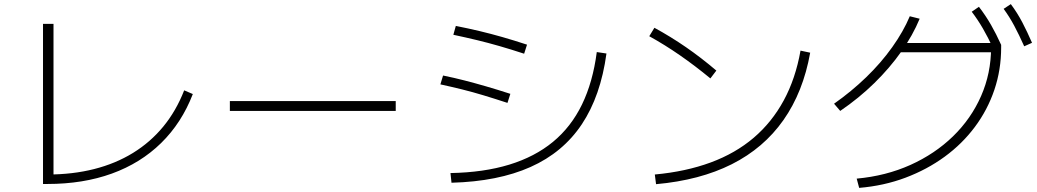

<svg xmlns="http://www.w3.org/2000/svg" viewBox="-20 -875 5040 933"><path d="M189 19V-759H240V4L211 -27Q333 -27 437.5 -53.5Q542 -80 626.5 -132Q711 -184 773.5 -260Q836 -336 875 -436L917 -418Q863 -278 763 -180Q663 -82 523.5 -31.5Q384 19 211 19Z M1097 -336V-384H1903V-336Z M2169 -34Q2331 -37 2455 -75Q2579 -113 2667 -185.5Q2755 -258 2808 -367Q2861 -476 2880 -622L2927 -615Q2899 -409 2807.5 -271.5Q2716 -134 2558 -63.5Q2400 7 2174 13ZM2446 -375Q2382 -396 2329 -412Q2276 -428 2225.5 -440.5Q2175 -453 2120 -465L2133 -508Q2187 -497 2237.5 -484Q2288 -471 2341.5 -455.5Q2395 -440 2460 -419ZM2527 -614Q2463 -635 2407.5 -651Q2352 -667 2298 -680Q2244 -693 2183 -706L2195 -749Q2256 -737 2310.5 -724Q2365 -711 2421 -695Q2477 -679 2541 -658Z M3162 -27Q3313 -41 3433.5 -85.5Q3554 -130 3642.5 -205.5Q3731 -281 3788.5 -387Q3846 -493 3870 -629L3917 -619Q3883 -428 3787 -291.5Q3691 -155 3536 -77Q3381 1 3168 20ZM3432 -494Q3358 -555 3284.5 -606Q3211 -657 3135 -699L3160 -740Q3239 -697 3313 -646Q3387 -595 3461 -532Z M4143 -7Q4285 -20 4404 -73.5Q4523 -127 4611 -212.5Q4699 -298 4747.5 -408.5Q4796 -519 4796 -644L4818 -621H4342V-666H4838L4845 -657V-644Q4845 -536 4812 -438.5Q4779 -341 4717.5 -258.5Q4656 -176 4570.5 -113.5Q4485 -51 4380 -11.5Q4275 28 4155 38ZM4033 -371Q4117 -430 4189 -499.5Q4261 -569 4315.5 -645.5Q4370 -722 4401 -796L4449 -784Q4416 -704 4360 -624.5Q4304 -545 4229 -471.5Q4154 -398 4063 -336ZM4807 -638Q4781 -694 4756 -737Q4731 -780 4702 -818L4737 -842Q4770 -799 4795.5 -754.5Q4821 -710 4845 -657ZM4957 -650Q4932 -706 4908.5 -750Q4885 -794 4857 -832L4892 -855Q4924 -812 4948 -766Q4972 -720 4995 -667Z"/></svg>

Font: M PLUS 2 Thin Light
Style: Regular
Weight: 300
Version: Version 1.001